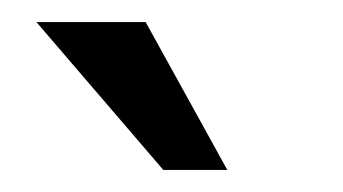

<svg xmlns="http://www.w3.org/2000/svg" viewBox="-20 -639 311 174"><path d="M13 -619 128 -485H186L112 -619Z"/></svg>

Font: Hejaz
Style: Regular
Weight: 400
Designer: Bandar Raffah (Arabic) and Santiago Orozco (Latin)
Foundry: Caramella and Typemade
Version: Version 1.010;hotconv 1.0.109;makeotfexe 2.5.65596